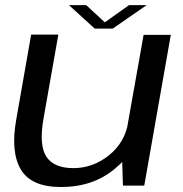

<svg xmlns="http://www.w3.org/2000/svg" viewBox="-20 -727 716 752"><path d="M461.5 0H545L649 -590.5H542.5L458 -115.5ZM208.5 -591.5H102L43.5 -258Q21 -130.5 62 -62.5Q103 5.5 219 5.5Q344 5.5 429.2 -65.5Q514.5 -136.5 528 -212L482 -246.5Q468.5 -168 406 -118.2Q343.5 -68.5 267 -68.5Q191.5 -68.5 161.8 -113.2Q132 -158 150.5 -263ZM351 -615H421.5L554.5 -707H485.5L390.5 -639.5L317.5 -707H250Z"/></svg>

Font: Anybody SemiExpanded
Style: Italic
Weight: 400
Width: 6
Italic angle: -10°
Version: Version 1.113;gftools[0.9.25]